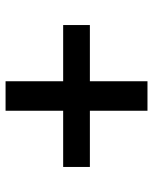

<svg xmlns="http://www.w3.org/2000/svg" viewBox="50 -706 550 690"><g transform="rotate(90 325.0 -361.0)"><path d="M378 -616V-106H272V-616ZM70 -409H580V-313H70Z"/></g></svg>

Font: Parkinsans Light Medium
Style: Regular
Weight: 500
Version: Version 1.000